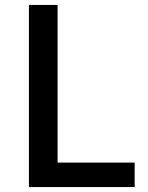

<svg xmlns="http://www.w3.org/2000/svg" viewBox="-20 -757 598 777"><path d="M97 0V-737H213V-99H525V0Z"/></svg>

Font: Source Han Sans SC Medium
Style: Regular
Weight: 500
Designer: Ryoko NISHIZUKA 西塚涼子 (kana, bopomofo & ideographs); Paul D. Hunt (Latin, Greek & Cyrillic); Sandoll Communications 산돌커뮤니
Foundry: Adobe
Version: Version 2.004;hotconv 1.0.118;makeotfexe 2.5.65603